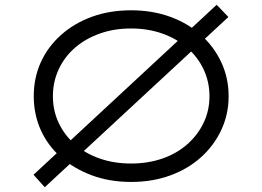

<svg xmlns="http://www.w3.org/2000/svg" viewBox="-20 -750 1096 802"><path d="M167 32 120 -20 885 -730 934 -679ZM528 10Q438 10 364 -17.5Q290 -45 235 -93Q180 -141 150.5 -206.5Q121 -272 121 -348Q121 -425 150.5 -490Q180 -555 235 -604Q290 -653 364 -680Q438 -707 528 -707Q616 -707 690.5 -680Q765 -653 819.5 -604Q874 -555 904.5 -489.5Q935 -424 935 -348Q935 -273 904.5 -207.5Q874 -142 819.5 -93Q765 -44 690.5 -17Q616 10 528 10ZM527 -67Q599 -67 659 -88Q719 -109 762.5 -147.5Q806 -186 830.5 -237Q855 -288 855 -348Q855 -408 830.5 -460Q806 -512 762.5 -550Q719 -588 659 -609.5Q599 -631 527 -631Q456 -631 396 -609.5Q336 -588 292.5 -550Q249 -512 225 -460Q201 -408 201 -348Q201 -288 225 -237Q249 -186 292.5 -147.5Q336 -109 396 -88Q456 -67 527 -67Z"/></svg>

Font: Lexend Tera Light
Style: Regular
Weight: 300
Designer: Bonnie Shaver-Troup, Thomas Jockin
Foundry: Lexend
Version: Version 1.007